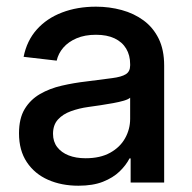

<svg xmlns="http://www.w3.org/2000/svg" viewBox="-20 -558 586 587"><path d="M219.7 9.8Q168 9.8 127 -8.3Q85.9 -26.4 62 -62.3Q38.1 -98.1 38.1 -150.4Q38.1 -195.8 55.4 -224.6Q72.8 -253.4 102.3 -270.5Q131.8 -287.6 168.9 -296.1Q206.1 -304.7 245.1 -309.1Q293.5 -315.4 322.5 -319.1Q351.6 -322.8 364.7 -331.1Q377.9 -339.4 377.9 -357.9V-361.8Q377.9 -389.2 365.7 -409.4Q353.5 -429.7 330.3 -440.7Q307.1 -451.7 273.4 -451.7Q239.3 -451.7 214.1 -440.9Q189 -430.2 173.6 -412.4Q158.2 -394.5 153.3 -372.6L52.2 -384.3Q62 -433.6 92.5 -467.8Q123 -502 169.7 -519.8Q216.3 -537.6 273.4 -537.6Q314.5 -537.6 352.1 -527.3Q389.6 -517.1 418.9 -495.6Q448.2 -474.1 465.1 -439.9Q481.9 -405.8 481.9 -357.4V0H379.4V-73.7H376Q365.2 -52.7 345.5 -33.7Q325.7 -14.6 294.9 -2.4Q264.2 9.8 219.7 9.8ZM241.7 -74.2Q286.6 -74.2 316.9 -91.1Q347.2 -107.9 362.5 -135.5Q377.9 -163.1 377.9 -194.8V-259.3Q372.6 -254.4 358.6 -250.2Q344.7 -246.1 325.9 -242.7Q307.1 -239.3 287.4 -236.3Q267.6 -233.4 250.5 -231Q221.7 -227.1 196.8 -218Q171.9 -209 157 -192.4Q142.1 -175.8 142.1 -148.9Q142.1 -125 154.8 -108.4Q167.5 -91.8 189.7 -83Q211.9 -74.2 241.7 -74.2Z"/></svg>

Font: Inter 24pt Medium
Style: Regular
Weight: 500
Designer: Rasmus Andersson
Foundry: rsms
Version: Version 4.001;git-66647c0bb